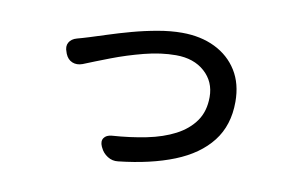

<svg xmlns="http://www.w3.org/2000/svg" viewBox="-63 -621 1125 754"><g transform="rotate(10 500.0 -244.0)"><path d="M173 -361Q164 -383 173 -399Q182 -415 204 -421Q213 -423 225.5 -427Q238 -431 252 -435Q278 -443 319.5 -456.5Q361 -470 410.5 -483.5Q460 -497 511 -506Q562 -515 607 -515Q682 -515 739 -487Q796 -459 828 -407.5Q860 -356 860 -284Q860 -190 810 -126Q760 -62 667.5 -25Q575 12 447 26Q424 29 404.5 16.5Q385 4 376 -16L374 -20Q365 -40 374 -53.5Q383 -67 405 -69Q478 -74 542 -87Q606 -100 654 -125Q702 -150 729.5 -189Q757 -228 757 -285Q757 -346 713.5 -385Q670 -424 599 -424Q539 -424 473 -407Q407 -390 347 -367Q287 -344 243 -326Q221 -318 202.5 -325.5Q184 -333 175 -355Z"/></g></svg>

Font: Chiron GoRound TC M
Style: Regular
Weight: 500
Designer: Ryoko NISHIZUKA 西塚涼子 (kana, bopomofo & ideographs); Paul D. Hunt (Latin, Greek & Cyrillic); Sandoll Communications 산돌커뮤니
Foundry: Adobe
Version: Version 1.000;hotconv 1.1.1;makeotfexe 2.6.0